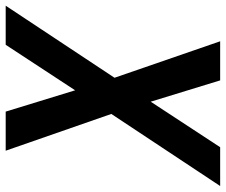

<svg xmlns="http://www.w3.org/2000/svg" viewBox="-82 -696 775 658"><g transform="rotate(-90 305.0 -367.5)"><path d="M-4 0 243 -373 117 -735H251L324 -497L480 -735H614L367 -362L492 0H358L285 -238L129 0Z"/></g></svg>

Font: Zed Sans Extended
Style: Bold Italic
Weight: 700
Width: 7
Italic angle: -9°
Designer: Belleve Invis
Foundry: Belleve Invis
Version: Version 1.0.0; ttfautohint (v1.8.4)